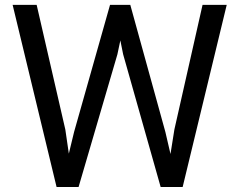

<svg xmlns="http://www.w3.org/2000/svg" viewBox="-20 -752 954 772"><path d="M242.7 -231 256.8 -134.3 277.8 -221.2 422.4 -732.4H503.9L645 -221.2L665.5 -132.8L681.2 -231.4L794.4 -732.4H891.6L714.4 0H626L475.1 -533.7L463.9 -589.4L452.1 -533.7L295.9 0H207.5L30.8 -732.4H127.4Z"/></svg>

Font: Roboto2
Style: Regular
Weight: 400
Designer: Google
Foundry: Google
Version: Version 2.000981-w3; 2014; ttfautohint (v1.1) -l 5 -r 24 -G 